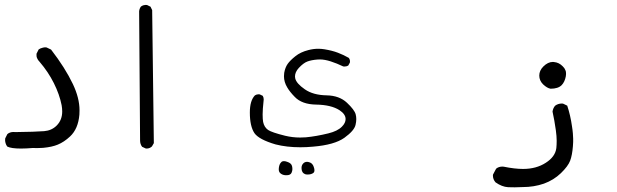

<svg xmlns="http://www.w3.org/2000/svg" viewBox="-20 -447 2540 791"><path d="M116.2 162.6Q124 163.1 129.4 163.1Q134.8 163.1 141.1 162.8Q147.5 162.6 157.7 162.1Q194.3 158.7 217.8 148.9Q244.1 138.2 268.6 115.2Q302.2 84 307.1 24.9Q307.6 17.1 307.6 7.3Q307.6 -43 280.3 -100.6Q248.5 -167.5 190.4 -242.7L171.9 -251.5Q168.9 -252 166.7 -252Q164.6 -252 161.4 -251.7Q158.2 -251.5 154.3 -250Q146 -248 139.2 -243.2L130.4 -225.6Q130.4 -223.6 130.4 -221.2Q130.4 -218.8 130.6 -215.3Q130.9 -211.9 132.8 -207.5Q135.7 -199.7 143.1 -192.4Q178.7 -150.9 201.9 -104.5Q225.1 -58.1 233.9 -13.7Q236.3 0 236.3 12.2Q236.3 47.4 213.4 70.3Q192.9 90.8 162.1 93.3Q126 96.2 42 97.2L36.1 96.7Q20.5 96.7 10.3 105.5L1.5 123Q1 126 1 130.6Q1 135.3 2.9 142.6Q4.9 149.9 9.8 156.7Q25.9 165 66.4 165Q87.9 165 116.2 162.6Z M584 165Q596.7 165 606 156.2L613.8 142.6L606.9 -405.3L600.1 -419.4L585.9 -426.3Q583.5 -426.8 579.8 -426.8Q576.2 -426.8 571 -425.3Q565.9 -423.8 560.5 -419.9Q554.2 -411.1 553.2 -400.4L557.1 131.8Q557.1 146.5 565.4 157.7L580.1 164.6Q582 165 584 165Z M1160.6 274.9Q1176.8 274.9 1181.2 264.6Q1184.6 256.8 1184.6 250Q1184.6 243.2 1183.1 237.3Q1180.2 225.1 1163.1 219.7Q1155.8 216.8 1149.4 216.8Q1142.6 216.8 1138.7 221.2Q1130.9 228.5 1128.9 243.7Q1128.4 247.1 1128.4 250Q1128.4 260.7 1134.3 266.1Q1142.6 273.9 1155.8 274.9Q1158.2 274.9 1160.6 274.9ZM1236.8 270.5Q1241.2 272 1247.6 272Q1263.2 272 1272 264.6Q1275.4 261.2 1275.4 255.6Q1275.4 250 1274.2 245.8Q1272.9 241.7 1272.2 239.7Q1271.5 237.8 1270.8 236.1Q1270 234.4 1269 232.9Q1264.2 224.6 1254.9 221.7Q1249.5 219.7 1245.1 219.7Q1235.8 219.7 1229.5 226.1Q1222.2 233.4 1222.2 245.1Q1222.2 264.6 1236.8 270.5ZM1009.3 16.6Q1009.3 73.2 1028.3 101.6Q1046.9 127.9 1115.2 147.9Q1161.1 159.7 1217.3 159.7Q1242.7 159.7 1269.5 157.2Q1357.9 149.9 1398.9 120.6Q1439.5 91.3 1444.8 67.4Q1447.8 54.7 1447.8 43.9Q1447.8 33.2 1445.3 23.9Q1440.4 5.4 1409.2 -23.9Q1377.9 -53.2 1325.7 -54.2Q1270 -55.2 1235.8 -79.1Q1201.2 -103 1196.3 -124Q1195.3 -128.4 1195.3 -131.8Q1195.3 -149.9 1210.9 -167Q1230 -187.5 1246.3 -193.6Q1262.7 -199.7 1287.1 -201.7Q1292 -202.1 1298.3 -202.1Q1317.4 -202.1 1342.5 -194.1Q1367.7 -186 1394 -173.3Q1396.5 -172.9 1398.9 -172.9Q1407.7 -172.9 1414.6 -176.8L1421.4 -189Q1421.9 -191.4 1421.9 -193.8Q1421.9 -202.1 1417 -208.5Q1396 -220.7 1372.3 -229.7Q1348.6 -238.8 1315.9 -244.1Q1303.2 -246.1 1291 -246.1Q1271 -246.1 1250.5 -240.7Q1217.8 -232.4 1196.8 -215.3Q1175.3 -198.2 1165 -183.6Q1154.8 -168.9 1150.9 -147Q1149.9 -140.1 1149.9 -132.8Q1149.9 -108.9 1163.6 -86.4Q1173.8 -68.8 1194.3 -47.9Q1223.6 -17.1 1282.2 -16.1Q1344.2 -15.1 1378.4 6.8Q1403.8 23.4 1403.8 43.5Q1403.8 59.6 1388.7 74.7Q1370.6 93.3 1332.5 102.5Q1282.7 114.7 1240.2 118.7Q1228 119.6 1216.3 119.6Q1185.1 119.6 1154.8 112.3Q1099.6 98.6 1084.5 88.4Q1068.4 77.1 1064 55.2Q1062 44.4 1062 24.2Q1062 3.9 1065.9 -31.7Q1066.4 -35.2 1066.4 -37.6Q1066.4 -45.4 1062.5 -52.2L1050.3 -58.1Q1047.9 -58.6 1045.9 -58.6Q1037.1 -58.6 1030.3 -54.2Q1009.3 -32.7 1009.3 16.6Z M2021.5 304.2Q2047.9 322.8 2073.2 324.2Q2085.9 324.7 2100.6 324.7Q2115.2 324.7 2133.3 323.7H2133.8Q2179.7 323.7 2220.7 309.6Q2261.2 294.9 2290.8 266.4Q2320.3 237.8 2328.9 215.1Q2337.4 192.4 2340.3 155.3Q2341.3 144.5 2341.3 137.9Q2341.3 131.3 2341.3 124Q2341.3 116.7 2340.1 102.3Q2338.9 87.9 2336.4 72.8Q2330.1 28.3 2316.9 -11.7L2299.8 -20Q2297.4 -20.5 2294.9 -20.5Q2278.8 -20.5 2266.6 -11.2Q2258.3 -1 2256.3 12.7Q2264.2 48.3 2270 89.8Q2273.4 114.7 2273.4 132.6Q2273.4 150.4 2272 163.1Q2267.6 198.7 2228.5 223.6Q2189.5 249 2134.8 249Q2100.6 249 2055.2 239.7Q2052.2 239.3 2049.8 239.3Q2034.2 239.3 2023.9 248L2011.2 272Q2010.7 273.9 2010.7 275.9Q2010.7 292 2021.5 304.2ZM2311 -132.3Q2312 -137.7 2312 -142.1Q2312 -146.5 2311.5 -150.4Q2311 -154.3 2309.1 -158.2Q2306.2 -166.5 2298.3 -173.8Q2283.2 -189.5 2262.7 -191.4Q2260.3 -191.9 2257.8 -191.9Q2237.3 -191.9 2218.3 -172.9Q2201.7 -156.2 2201.7 -135.7Q2201.7 -115.2 2217.3 -99.6Q2234.4 -83.5 2248.5 -81.5Q2279.3 -81.5 2293.9 -96.2Q2306.6 -109.4 2311 -132.3Z"/></svg>

Font: Bakudai
Style: Light
Weight: 300
Version: Version 1.48